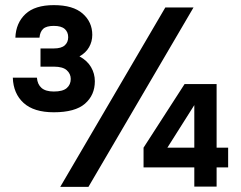

<svg xmlns="http://www.w3.org/2000/svg" viewBox="-20 -729 940 749"><path d="M625 -700H735L325 0H215ZM540 -153 700 -401H825V-153H870V-76H825V-1H738V-76H540ZM738 -153V-319L633 -153ZM190 -291Q112 -291 72 -327.5Q32 -364 30 -426H124Q126 -400 142 -386Q158 -372 190 -372Q225 -372 240.5 -385.5Q256 -399 256 -421Q256 -441 240.5 -455Q225 -469 190 -469H138V-540H190Q219 -540 232.5 -552Q246 -564 246 -584Q246 -604 232.5 -616Q219 -628 190 -628Q161 -628 148.5 -616.5Q136 -605 134 -582H40Q42 -639 79 -674Q116 -709 190 -709Q265 -709 302.5 -676Q340 -643 340 -593Q340 -567 327.5 -545Q315 -523 290 -509Q320 -493 335 -467.5Q350 -442 350 -412Q350 -358 311.5 -324.5Q273 -291 190 -291Z"/></svg>

Font: PT Root UI Web Bold
Style: Regular
Weight: 700
Designer: Vitaly Kuzmin
Foundry: ParaType Ltd.
Version: Version 1.000W